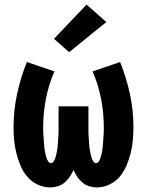

<svg xmlns="http://www.w3.org/2000/svg" viewBox="-20 -808 640 836"><path d="M199 8Q170 8 143.5 -4.5Q117 -17 98.5 -39Q80 -61 69 -87.5Q58 -114 51 -142Q44 -170 41.5 -198.5Q39 -227 39 -255Q39 -328 54.5 -399.5Q70 -471 97 -538L217 -497Q192 -440 180 -378Q168 -316 168 -254Q168 -247 168 -240Q168 -233 168.5 -226Q169 -219 169.5 -212Q170 -205 170.5 -198.5Q171 -192 171.5 -185Q172 -178 172.5 -171Q173 -164 174 -157.5Q175 -151 176.5 -144Q178 -137 179.5 -130.5Q181 -124 183.5 -117.5Q186 -111 190.5 -104.5Q195 -98 202 -98Q209 -98 213.5 -105Q218 -112 220.5 -119Q223 -126 224.5 -133Q226 -140 227.5 -147.5Q229 -155 230 -162Q231 -169 231.5 -176.5Q232 -184 232.5 -191.5Q233 -199 233.5 -206Q234 -213 234.5 -220.5Q235 -228 235 -235.5Q235 -243 235 -250.5Q235 -258 235 -265V-345H365V-265Q365 -258 365 -250.5Q365 -243 365 -235.5Q365 -228 365.5 -220.5Q366 -213 366.5 -206Q367 -199 367.5 -191.5Q368 -184 368.5 -176.5Q369 -169 370 -162Q371 -155 372.5 -147.5Q374 -140 375.5 -133Q377 -126 379.5 -119Q382 -112 386.5 -105Q391 -98 398 -98Q405 -98 409.5 -104.5Q414 -111 416.5 -117.5Q419 -124 420.5 -130.5Q422 -137 423.5 -144Q425 -151 426 -157.5Q427 -164 427.5 -171Q428 -178 428.5 -185Q429 -192 429.5 -198.5Q430 -205 430.5 -212Q431 -219 431.5 -226Q432 -233 432 -240Q432 -247 432 -254Q432 -316 420 -378Q408 -440 383 -497L503 -538Q530 -471 545.5 -399.5Q561 -328 561 -255Q561 -227 558.5 -198.5Q556 -170 549 -142Q542 -114 531 -87.5Q520 -61 501.5 -39Q483 -17 456.5 -4.5Q430 8 401 8Q385 8 368.5 3Q352 -2 339 -13Q326 -24 316.5 -38Q307 -52 300 -68Q293 -52 283.5 -38Q274 -24 261 -13Q248 -2 231.5 3Q215 8 199 8ZM281 -581 215 -639 357 -788 443 -712Z"/></svg>

Font: Iosevka Slab Heavy Extended
Style: Regular
Weight: 900
Width: 7
Monospace: yes
Designer: Belleve Invis
Foundry: Belleve Invis
Version: Version 11.1.0; ttfautohint (v1.8.3)